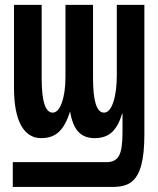

<svg xmlns="http://www.w3.org/2000/svg" viewBox="-20 -548 640 776"><path d="M563.5 -4.9Q563.5 73.2 551 119.4Q538.6 165.5 512.5 186.5Q486.3 207.5 436 207.5H31.7V107.4H410.6Q446.8 107.4 460.9 81.5Q475.1 55.7 475.1 -9.8V-88.9H473.6Q459 -39.1 433.1 -14.4Q407.2 10.3 362.3 10.3Q320.3 10.3 296.4 -15.6Q272.5 -41.5 263.2 -97.7Q245.6 -41 218.5 -15.4Q191.4 10.3 146.5 10.3Q93.3 10.3 64.9 -41.7Q36.6 -93.8 36.6 -192.9V-528.3H148.4V-231.9Q148.4 -92.8 192.9 -92.8Q215.8 -92.8 230.2 -133.8Q244.6 -174.8 244.6 -238.8V-528.3H356V-231.9Q356 -92.8 400.4 -92.8Q423.8 -92.8 438 -135.3Q452.1 -177.7 452.1 -245.1V-528.3H563.5Z"/></svg>

Font: Cousine
Style: Bold
Weight: 700
Monospace: yes
Designer: Steve Matteson
Foundry: Ascender Corporation
Version: Version 1.20